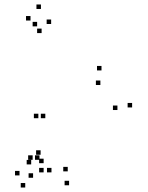

<svg xmlns="http://www.w3.org/2000/svg" viewBox="-20 -804 660 856"><path d="M569 -325V-345H549V-325ZM432.5 -490V-510H412.5V-490ZM182 -277V-297H162V-277ZM151 -277V-297H131V-277ZM125.5 -91.5V-111.5H105.5V-91.5ZM156 -91.5V-111.5H136V-91.5ZM427.5 -425V-445H407.5V-425ZM503.5 -313.5V-333.5H483.5V-313.5ZM282 -40V-60H262V-40ZM174.5 -76.5V-96.5H154.5V-76.5ZM174.5 -35.5V-55.5H154.5V-35.5ZM209.5 -35.5V-55.5H189.5V-35.5ZM161 -114V-134H141V-114ZM119 -71V-91H99V-71ZM288 22V2H268V22ZM127.5 -11.5V-31.5H107.5V-11.5ZM208 -697V-717H188V-697ZM162.5 -764V-784H142.5V-764ZM116 -712.5V-732.5H96V-712.5ZM165.5 -656.5V-676.5H145.5V-656.5ZM145.5 -686.5V-706.5H125.5V-686.5ZM67 -22V-42H47V-22ZM92.5 32V12H72.5V32Z"/></svg>

Font: Monaspace Radon Dots Var
Style: Regular
Weight: 400
Designer: Riley Cran and the Lettermatic Team
Version: Version 1.100 (Monaspace Radon Dots)